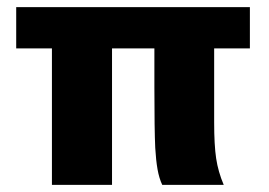

<svg xmlns="http://www.w3.org/2000/svg" viewBox="-20 -518 753 538"><path d="M580.1 -382.3V-174.8Q580.1 -111.3 585.7 -74Q591.3 -36.6 606.9 0H434.6Q425.8 -18.6 421.4 -43.7Q417 -68.8 415 -103.5Q412.6 -154.8 412.6 -273.4V-382.3H293.9V0H125.5V-382.3H25.4V-498H680.2V-382.3Z"/></svg>

Font: Lesson One Extra
Style: Regular
Weight: 800
Designer: But Ko, Victor Gaultney, Annie Olsen, Julie Remington, Don Collingsworth, Eric Hays, Becca Hirsbrunner
Version: Version 1.100